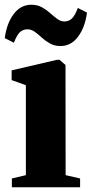

<svg xmlns="http://www.w3.org/2000/svg" viewBox="-30 -789 386 809"><path d="M20 0V-37L79 -51V-430L19 -451.5V-492.5L209.5 -537H221L246 -515L246.5 -51L307.5 -37V0ZM-10 -628.5Q-1.5 -691.5 28 -730.2Q57.5 -769 101.5 -769Q127.5 -769 146.5 -758.5Q165.5 -748 181 -734Q196.5 -720 210.8 -709.5Q225 -699 240.5 -698.5Q260.5 -698.5 273.5 -711.5Q286.5 -724.5 298 -755.5L336.5 -736Q328.5 -674 299 -634.5Q269.5 -595 224.5 -595Q199.5 -595 180.5 -605.8Q161.5 -616.5 146.2 -630.5Q131 -644.5 116.5 -655Q102 -665.5 86 -665.5Q66 -665.5 53.2 -652.8Q40.5 -640 28.5 -609Z"/></svg>

Font: Merriweather 96pt Black
Style: Regular
Weight: 900
Version: Version 2.100